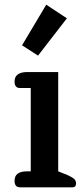

<svg xmlns="http://www.w3.org/2000/svg" viewBox="-20 -798 358 818"><path d="M74 -605 177 -778 265 -720 142 -561ZM42 -28Q42 -68 95 -68H111V-423H65Q42 -423 42 -451Q42 -471 56 -481Q70 -491 95 -491H228V-68L268 -52Q288 -43 296 -35.5Q304 -28 304 -17Q304 0 289 0H65Q42 0 42 -28Z"/></svg>

Font: Maitree Semibold
Style: Regular
Weight: 600
Designer: CadsonDemak Team
Foundry: CadsonDemak
Version: Version 1.000